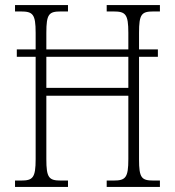

<svg xmlns="http://www.w3.org/2000/svg" viewBox="-20 -734 686 754"><path d="M39 0H247V-25H219C172 -25 162 -36 162 -109V-358H484V-109C484 -36 473 -25 426 -25H399V0H608V-25H583C536 -25 526 -35 526 -108V-511H600V-540H526V-605C526 -679 536 -689 583 -689H608V-714H399V-689H425C473 -689 484 -679 484 -605V-540H162V-605C162 -679 172 -689 219 -689H247V-714H39V-689H61C109 -689 120 -679 120 -605V-540H46V-511H120V-109C120 -36 109 -25 63 -25H39ZM162 -389V-511H484V-389Z"/></svg>

Font: Noto Serif Georgian Condensed ExtraLight
Style: Regular
Weight: 200
Width: 3
Designer: Monotype Design Team, Akaki Razmadze
Foundry: Google LLC
Version: Version 2.003